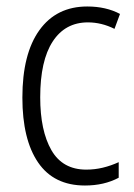

<svg xmlns="http://www.w3.org/2000/svg" viewBox="-20 -562 414 592"><path d="M242 10Q146 10 97.5 -61Q49 -132 49 -261Q49 -396 101.5 -469Q154 -542 249 -542Q307 -542 350 -519L333 -473Q293 -493 251 -493Q181 -493 142.5 -434Q104 -375 104 -262Q104 -159 138.5 -99Q173 -39 246 -39Q272 -39 297 -45Q322 -51 346 -62V-14Q301 10 242 10Z"/></svg>

Font: Noto Sans Khmer UI Condensed Light
Style: Regular
Weight: 300
Width: 3
Designer: Danh Hong and the Monotype Design Team
Foundry: Monotype Imaging Inc.
Version: Version 2.002; ttfautohint (v1.8.4.7-5d5b)